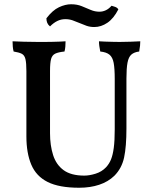

<svg xmlns="http://www.w3.org/2000/svg" viewBox="-20 -873 718 902"><path d="M574 -270Q574 -184 563 -133Q552 -82 517 -47Q488 -19 446 -5Q404 9 352 9Q258 9 204 -18Q150 -45 127 -99.5Q104 -154 104 -232V-539Q104 -577 99.5 -595.5Q95 -614 82 -620.5Q69 -627 44 -631Q41 -642 40 -654.5Q39 -667 39 -679Q59 -678 92 -677Q125 -676 158 -676Q173 -676 191.5 -676Q210 -676 227.5 -676.5Q245 -677 261 -677.5Q277 -678 288 -679Q288 -667 287 -654.5Q286 -642 283 -631Q254 -628 239.5 -621Q225 -614 220 -596Q215 -578 215 -539V-247Q215 -190 229.5 -144.5Q244 -99 279 -73.5Q314 -48 376 -48Q400 -48 429 -57Q458 -66 478 -87Q493 -103 501.5 -124Q510 -145 514.5 -178.5Q519 -212 519 -265V-502Q519 -551 514 -577.5Q509 -604 494.5 -616Q480 -628 451 -631Q448 -646 446.5 -657Q445 -668 445 -679Q458 -678 474.5 -677.5Q491 -677 509 -676.5Q527 -676 542 -676Q566 -676 593 -677Q620 -678 639 -679Q639 -670 638 -659Q637 -648 634 -631Q610 -628 597 -616.5Q584 -605 579 -578.5Q574 -552 574 -504ZM423 -746Q403 -746 386 -752Q369 -758 353 -765Q337 -772 321 -777.5Q305 -783 287 -783Q267 -783 249.5 -774.5Q232 -766 215 -749Q206 -756 202 -765.5Q198 -775 198 -787Q227 -825 257 -839Q287 -853 314 -853Q342 -853 364 -844Q386 -835 406 -826.5Q426 -818 447 -818Q463 -818 477.5 -825Q492 -832 504 -846Q512 -844 521.5 -840.5Q531 -837 536 -829Q514 -786 484.5 -766Q455 -746 423 -746Z"/></svg>

Font: Vollkorn Medium
Style: Regular
Weight: 500
Designer: Friedrich Althausen
Foundry: Friedrich Althausen
Version: Version 5.000